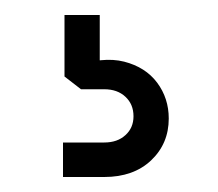

<svg xmlns="http://www.w3.org/2000/svg" viewBox="-20 -37 290 256"><path d="M64 199V153H119Q136.5 153 147.2 143.2Q158 133.5 158 118Q158 102 147.2 92Q136.5 82 119 82H88L66 65V-17H113V55L78 52Q117 38 145.5 45.2Q174 52.5 189.5 73.2Q205 94 205 121Q205 154.5 181.5 176.8Q158 199 119 199Z"/></svg>

Font: Mohave Light
Style: Regular
Weight: 300
Designer: Gumpita Rahayu
Foundry: Tokotype
Version: Version 2.003